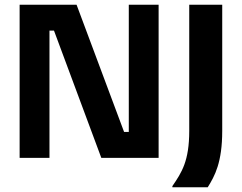

<svg xmlns="http://www.w3.org/2000/svg" viewBox="-20 -670 1028 815"><path d="M63.3 0H190V-540H209.2L410 0H653.3V-650H526.7V-110H506.7L305 -650H63.3ZM711.7 125H861.7C891.7 76.7 923.3 20 923.3 -115V-650H783.3V-115C783.3 13.3 751.7 61.7 711.7 120Z"/></svg>

Font: Familjen Grotesk GF
Style: Bold
Weight: 700
Designer: Anders Wikstroem, Jonas Baeckman, Matilda Gysing, Kristian Moeller
Foundry: Familjen STHLM AB
Version: Version 2.000; Beta; Release 4; Build 6